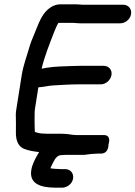

<svg xmlns="http://www.w3.org/2000/svg" viewBox="-20 -700 628 890"><path d="M250.1 170H268.1C289.7 170 314.7 153.6 318.8 127.5C322.5 104.2 307.2 84 282.7 84H265.4C244.3 82.9 224.8 82.8 213.5 79.8C216.2 72.8 220.7 64.5 226.6 52.4C236.9 31 249 19 265 19C270.6 19 275.8 18 282.1 18H362.1C370.7 18 378.6 17.3 387.5 15.7L402.9 13.8C410.5 12.9 426.2 12 433.1 12H447.1C485.7 12 482.9 -31 482.9 -31C482.9 -31 499.3 -74 460.7 -74H331.7C314.6 -74 294.7 -80 267.7 -80H199.7C196.3 -80 187.4 -81 178.8 -81C166.9 -81 154.5 -84 141.5 -88.2C141.3 -109.1 139.5 -129.8 140.3 -147.9C141.1 -168.2 139.6 -180.6 142.4 -198L157.8 -295.2C184.3 -296.7 202.9 -302.8 226.4 -304C264.6 -306 303.4 -309 340.9 -309H446.9C471.8 -309 493.2 -329.6 496.8 -352.5C500.7 -376.7 483.5 -395 460.6 -395H355.6C342.5 -395 328.7 -394.7 314.2 -394C277 -392.2 234.5 -392.5 195.1 -385.7C184.8 -383.9 177.4 -382.4 172.8 -381.7C186.7 -439.3 208.8 -494.3 230.3 -549.8C235.3 -562.6 243.8 -583.8 250.9 -594H319.1C325.5 -594 336.5 -592 349.8 -592H537.8C560.3 -592 583.6 -609.9 587.5 -634.5C591.2 -657.8 575.9 -678 551.4 -678H363.4C357.4 -678 344.7 -680 332.7 -680H258.7C243.1 -680 227.8 -674.4 213.3 -665C178.7 -642.5 162.5 -599.9 150.7 -571.1L126.9 -512.9C121.8 -500.4 118 -488.2 114.6 -476C104.1 -438.9 88.2 -399.1 80.5 -350.5L56.4 -198C54.8 -187.9 52.9 -177.7 53.3 -169.1C54.4 -140.9 53.7 -114 53.7 -84.6C53.7 -57.1 59.6 -22.4 93 -9.5C110.8 -2.6 134.2 2.2 161.2 4.8C157.9 10.1 152.8 19.2 149.6 25.2C142.8 38 129.5 60.2 124.9 89C112 170.7 207.4 170 250.1 170Z"/></svg>

Font: CiSf OpenHand
Style: BlakObl
Weight: 400
Foundry: Cannot Into Space Fonts
Version: Version 0.7892